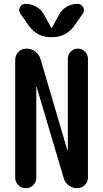

<svg xmlns="http://www.w3.org/2000/svg" viewBox="-20 -985 540 1005"><path d="M59.6 -54.7V-671.9Q59.6 -696.3 76.7 -713.4Q93.8 -730.5 118.2 -730.5Q144.5 -730.5 164.6 -715.3Q184.6 -700.2 192.4 -674.8L332 -201.2Q332 -200.2 334 -200.2Q335 -200.2 335 -201.2V-676.8Q335 -699.2 350.1 -714.8Q365.2 -730.5 387.2 -730.5Q409.2 -730.5 424.8 -714.8Q440.4 -699.2 440.4 -676.8V-55.7Q440.4 -32.2 423.8 -16.1Q407.2 0 383.8 0Q358.4 0 339.4 -14.6Q320.3 -29.3 313.5 -52.7L171.9 -529.3Q171.9 -530.3 170.9 -530.3Q169.9 -530.3 169.9 -529.3V-54.7Q169.9 -31.2 153.8 -15.6Q137.7 0 114.7 0Q91.8 0 75.7 -16.1Q59.6 -32.2 59.6 -54.7ZM385.7 -964.8Q405.3 -964.8 415 -947.3Q424.8 -929.7 413.1 -913.1L369.1 -850.6Q326.2 -790 250 -790Q173.8 -790 130.9 -850.6L86.9 -913.1Q75.2 -929.7 84.5 -947.3Q93.8 -964.8 114.3 -964.8Q144.5 -964.8 170.4 -949.7Q196.3 -934.6 210 -909.2L249 -837.9H250H251L290 -909.2Q303.7 -935.5 329.6 -950.2Q355.5 -964.8 385.7 -964.8Z"/></svg>

Font: Rounded-X Mgen+ 1mn medium
Style: Regular
Weight: 500
Designer: [Source Han Sans]
Ryoko NISHIZUKA  (kana & ideographs); Paul D. Hunt (Latin, Greek & Cyrillic); Wenlong ZHANG  (bopomofo
Version: Version 1.059.20150602